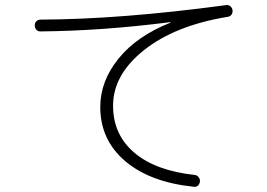

<svg xmlns="http://www.w3.org/2000/svg" viewBox="-20 -714 1040 747"><path d="M136.7 -591.8Q127 -591.8 121.1 -598.6Q115.2 -605.5 115.2 -615.2Q115.2 -625 121.6 -631.3Q127.9 -637.7 137.7 -637.7Q448.2 -638.7 861.3 -694.3Q870.1 -695.3 877 -689Q883.8 -682.6 884.8 -673.8Q885.7 -664.1 880.4 -656.7Q875 -649.4 865.2 -648.4Q662.1 -615.2 541 -519.5Q419.9 -423.8 419.9 -302.7Q419.9 -190.4 502.4 -120.1Q585 -49.8 738.3 -33.2Q747.1 -32.2 752.9 -24.4Q758.8 -16.6 757.8 -7.8Q756.8 2 750.5 7.8Q744.1 13.7 734.4 12.7Q563.5 -4.9 466.8 -87.4Q370.1 -169.9 370.1 -297.9Q370.1 -398.4 441.4 -486.3Q512.7 -574.2 643.6 -626V-627Q643.6 -627.9 642.6 -627.9Q376 -593.8 136.7 -591.8Z"/></svg>

Font: Rounded-X Mgen+ 2m light
Style: Regular
Weight: 200
Designer: [Source Han Sans]
Ryoko NISHIZUKA  (kana & ideographs); Paul D. Hunt (Latin, Greek & Cyrillic); Wenlong ZHANG  (bopomofo
Version: Version 1.059.20150602